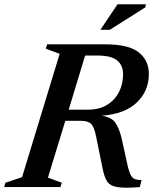

<svg xmlns="http://www.w3.org/2000/svg" viewBox="-44 -878 719 901"><path d="M181 -44.5 246 -20.5 239.5 0H-24.5L-18.5 -20.5L59.5 -46.5L236 -625.5L171 -649.5L177 -670H449.5Q560 -670 607.2 -632.2Q654.5 -594.5 654.5 -530.5Q654.5 -451.5 598.2 -397.2Q542 -343 433.5 -335Q479.5 -328.5 498.2 -300.8Q517 -273 528 -223L554 -105Q561.5 -71 570 -55.8Q578.5 -40.5 590.8 -36.8Q603 -33 620.5 -33L612 0Q542.5 5.5 508 0.2Q473.5 -5 459.2 -26.2Q445 -47.5 437 -89.5L407 -237.5Q397.5 -284.5 382.5 -297.8Q367.5 -311 336 -311H262.5ZM370.5 -363.5Q421.5 -363.5 457.8 -385.5Q494 -407.5 513.8 -445Q533.5 -482.5 533.5 -529.5Q533.5 -572 505.5 -594.8Q477.5 -617.5 411.5 -617.5H355.5L278.5 -363.5ZM427 -738 507.5 -858H640.5L638 -843.5L471 -738Z"/></svg>

Font: Newsreader Text SemiBold
Style: Italic
Weight: 600
Italic angle: -17°
Designer: Hugues Gentile
Foundry: Production Type
Version: Version 1.001